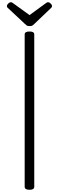

<svg xmlns="http://www.w3.org/2000/svg" viewBox="-20 -1709 536 1743"><path d="M248 14Q226 14 215 7Q204 0 204 -14V-1396Q204 -1410 215 -1416.5Q226 -1423 248 -1423Q270 -1423 280.5 -1416.5Q291 -1410 291 -1396V-14Q291 0 280.5 7Q270 14 248 14ZM417 -1689Q427 -1689 439.5 -1677.5Q452 -1666 452 -1655Q452 -1653 451.5 -1649Q451 -1645 446 -1639L292 -1492Q285 -1486 276.5 -1479Q268 -1472 248 -1472Q229 -1472 221 -1479Q213 -1486 206 -1492L49 -1639Q43 -1645 43 -1649Q43 -1653 43 -1655Q43 -1666 55.5 -1677.5Q68 -1689 78 -1689Q84 -1689 90 -1685.5Q96 -1682 103 -1677L248 -1572L392 -1677Q400 -1682 405 -1685.5Q410 -1689 417 -1689Z"/></svg>

Font: Playwrite FR Trad
Style: Regular
Weight: 400
Designer: Veronika Burian, José Scaglione
Foundry: TypeTogether
Version: Version 1.000